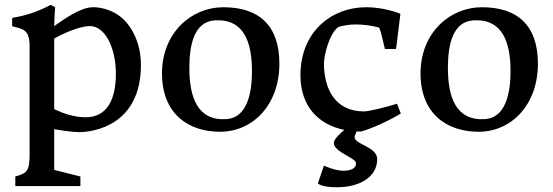

<svg xmlns="http://www.w3.org/2000/svg" viewBox="-20 -539 2308 801"><path d="M103.5 104.5C103 172.9 94.7 183.1 43.9 197.3V237.3H315.4V197.3L206.1 169.9V0C243.2 6.3 283.2 12.2 311 12.2C370.1 12.2 567.9 -16.6 567.9 -267.6C567.9 -335 548.8 -382.3 527.8 -417.5C476.1 -502.9 391.1 -509.3 367.2 -508.8C314.5 -508.8 242.7 -455.6 206.1 -430.2C207 -459.5 208 -484.4 210 -508.8L191.4 -518.6C138.7 -491.2 94.2 -475.1 30.8 -464.4V-429.2C73.2 -418.5 103.5 -417.5 103.5 -347.2ZM206.1 -84V-378.4C231.9 -393.1 308.1 -430.2 355.5 -430.2C418 -430.2 463.4 -339.8 463.4 -231.4C463.4 -129.4 430.2 -49.8 337.4 -49.8C290 -49.8 243.2 -65.4 206.1 -84Z M655.8 -232.4C655.8 -67.4 762.7 10.7 897.9 10.7C1034.2 10.7 1145.5 -100.6 1145.5 -273.4C1145.5 -433.6 1059.6 -508.8 912.1 -508.8C776.9 -508.8 655.8 -401.4 655.8 -232.4ZM770 -256.3C770 -355.5 791.5 -449.2 877 -454.1C998 -460.9 1031.2 -362.8 1031.2 -241.2C1031.2 -148.4 1009.8 -47.4 924.8 -42C802.7 -34.2 770 -134.8 770 -256.3Z M1372.6 57.6C1372.6 93.8 1460 118.7 1464.8 139.2C1468.3 156.7 1453.1 173.3 1413.1 173.3C1375.5 173.3 1331.5 151.9 1331.5 151.9L1306.2 225.6C1306.2 225.6 1315.9 242.2 1385.7 242.2C1483.4 242.2 1553.7 197.3 1553.7 125C1553.7 69.3 1444.8 62.5 1460.9 25.9L1467.8 9.3C1473.1 9.8 1478 9.8 1483.4 9.8C1494.1 9.8 1580.1 -21.5 1652.3 -65.4L1636.2 -106.4C1595.2 -92.8 1518.1 -74.2 1498.5 -74.2C1376.5 -74.2 1331.5 -170.4 1331.5 -274.4C1331.5 -306.6 1353.5 -400.9 1392.6 -426.8C1415 -433.1 1440.4 -437 1461.9 -437C1495.6 -437 1526.4 -432.6 1558.1 -425.3C1565.4 -423.3 1568.8 -404.8 1585.9 -334.5H1631.8C1633.3 -334.5 1648.4 -468.8 1650.4 -481.4C1605 -499.5 1552.2 -508.8 1506.8 -508.8C1363.3 -508.8 1233.4 -406.7 1233.4 -225.1C1233.4 -95.2 1309.1 -18.6 1416.5 2.9C1403.8 13.7 1372.6 40 1372.6 57.6Z M1734.4 -232.4C1734.4 -67.4 1841.3 10.7 1976.6 10.7C2112.8 10.7 2224.1 -100.6 2224.1 -273.4C2224.1 -433.6 2138.2 -508.8 1990.7 -508.8C1855.5 -508.8 1734.4 -401.4 1734.4 -232.4ZM1848.6 -256.3C1848.6 -355.5 1870.1 -449.2 1955.6 -454.1C2076.7 -460.9 2109.9 -362.8 2109.9 -241.2C2109.9 -148.4 2088.4 -47.4 2003.4 -42C1881.3 -34.2 1848.6 -134.8 1848.6 -256.3Z"/></svg>

Font: Donegal One
Style: Regular
Weight: 400
Designer: Gary Lonergan
Foundry: Sorkin Type Co.
Version: Version 1.004